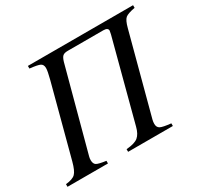

<svg xmlns="http://www.w3.org/2000/svg" viewBox="-168 -830 1051 1007"><g transform="rotate(-30 358.0 -326.5)"><path d="M745 -653V-637Q701 -629 686.5 -617Q672 -605 661 -563L533 -82Q530 -70 530 -58Q530 -37 545 -29Q560 -21 609 -16V0H338V-16Q389 -20 409.5 -37Q430 -54 440 -93L568 -578Q572 -596 572 -599Q572 -617 544 -617H329Q308 -617 298.5 -609Q289 -601 282 -577L149 -82Q146 -72 146 -60Q146 -38 158.5 -30Q171 -22 216 -16V0H-29V-16Q13 -20 29.5 -36.5Q46 -53 59 -102L173 -532Q185 -578 185 -596Q185 -617 170.5 -624.5Q156 -632 108 -637V-653Z"/></g></svg>

Font: STIX MathJax Alphabets
Style: Italic
Weight: 400
Italic angle: -16.33°
Designer: MicroPress Inc., with final additions and corrections provided by Coen Hoffman, Elsevier (retired)
Version: Version 1.1.1